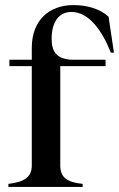

<svg xmlns="http://www.w3.org/2000/svg" viewBox="-20 -735 468 755"><path d="M13 -12V0H305V-12C248 -18 217 -34 217 -84V-475H395V-500H270C199 -500 183 -536 183 -582C183 -648 211 -688 261 -688C329 -688 381 -616 416 -528H428L407 -669C373 -701 321 -715 269 -715C173 -715 105 -655 105 -547V-500H17V-475H105V-84C105 -35 70 -19 13 -12Z"/></svg>

Font: Sprat Condensed Medium
Style: Regular
Weight: 500
Width: 3
Designer: Ethan Nakache
Foundry: Collletttivo
Version: Version 2.000;Glyphs 3.2 (3217)